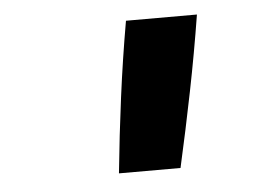

<svg xmlns="http://www.w3.org/2000/svg" viewBox="-35 -815 569 407"><g transform="rotate(-5 250.0 -611.5)"><path d="M203 -451Q211 -531 221.5 -611.5Q232 -692 246 -772H397Q384 -691 368 -611Q352 -531 334 -451Z"/></g></svg>

Font: Iosevka Slab Heavy
Style: Italic
Weight: 900
Italic angle: -9°
Monospace: yes
Designer: Belleve Invis
Foundry: Belleve Invis
Version: Version 11.1.0; ttfautohint (v1.8.3)